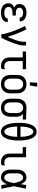

<svg xmlns="http://www.w3.org/2000/svg" viewBox="1598 -2394 803 4040"><g transform="rotate(90 2000.0 -373.5)"><path d="M247 8Q223 8 199.5 5Q176 2 153 -5.5Q130 -13 110 -26.5Q90 -40 75.5 -59.5Q61 -79 54.5 -102Q48 -125 48 -149Q48 -170 53.5 -190Q59 -210 72 -226Q85 -242 102.5 -253Q120 -264 139 -271Q123 -278 108 -288.5Q93 -299 82.5 -313.5Q72 -328 68 -345.5Q64 -363 64 -381Q64 -403 70 -425Q76 -447 89 -464.5Q102 -482 120.5 -495Q139 -508 160 -515.5Q181 -523 203 -525.5Q225 -528 247 -528Q268 -528 289.5 -525.5Q311 -523 331.5 -516.5Q352 -510 370.5 -498.5Q389 -487 402.5 -470Q416 -453 423 -432.5Q430 -412 430 -390V-385H352V-388Q352 -405 341.5 -420.5Q331 -436 315.5 -444Q300 -452 282.5 -455Q265 -458 247 -458Q229 -458 210.5 -454.5Q192 -451 176 -441.5Q160 -432 151 -415.5Q142 -399 142 -380Q142 -368 146 -356Q150 -344 158.5 -335Q167 -326 178 -320Q189 -314 201 -311Q213 -308 225.5 -306.5Q238 -305 250 -305H306V-235H250Q236 -235 222 -234Q208 -233 194 -229Q180 -225 167.5 -218.5Q155 -212 145 -202Q135 -192 130.5 -178.5Q126 -165 126 -150Q126 -129 136.5 -110Q147 -91 165.5 -80Q184 -69 205 -65.5Q226 -62 247 -62Q260 -62 273 -63Q286 -64 299 -67Q312 -70 324 -75Q336 -80 346 -88.5Q356 -97 362 -109Q368 -121 368 -134V-135H446V-132Q446 -109 437.5 -87.5Q429 -66 414 -49Q399 -32 379 -21Q359 -10 337 -3.5Q315 3 292.5 5.5Q270 8 247 8Z M699 0Q699 -33 691 -65Q683 -97 674 -129Q665 -161 654.5 -192Q644 -223 632.5 -254Q621 -285 609 -315.5Q597 -346 584 -376Q571 -406 556.5 -436Q542 -466 527 -495L595 -528Q621 -481 643 -432Q665 -383 684.5 -333Q704 -283 722 -232.5Q740 -182 754 -130Q766 -157 778 -184.5Q790 -212 800.5 -239.5Q811 -267 821 -295Q831 -323 839 -351.5Q847 -380 852.5 -409Q858 -438 858 -468V-520H936V-468Q936 -427 926.5 -386Q917 -345 904.5 -305.5Q892 -266 877 -227.5Q862 -189 845.5 -151Q829 -113 812 -75Q795 -37 776 0Z M1379 8Q1354 8 1328.5 4Q1303 0 1280 -11.5Q1257 -23 1238.5 -41Q1220 -59 1208 -81.5Q1196 -104 1191.5 -129Q1187 -154 1187 -180V-450H1064V-520H1436V-450H1264V-180Q1264 -157 1271 -134Q1278 -111 1294 -94Q1310 -77 1333 -69.5Q1356 -62 1379 -62Q1394 -62 1408 -66Q1422 -70 1434 -78V-8Q1422 0 1408 4Q1394 8 1379 8Z M1750 8Q1723 8 1696 2.5Q1669 -3 1646 -16Q1623 -29 1604.5 -49.5Q1586 -70 1575 -94.5Q1564 -119 1560 -146Q1556 -173 1556 -200V-320Q1556 -347 1560 -374Q1564 -401 1575 -425.5Q1586 -450 1604.5 -470.5Q1623 -491 1646 -504Q1669 -517 1696 -522.5Q1723 -528 1750 -528Q1777 -528 1804 -522.5Q1831 -517 1854 -504Q1877 -491 1895.5 -470.5Q1914 -450 1925 -425.5Q1936 -401 1940 -374Q1944 -347 1944 -320V-200Q1944 -173 1940 -146Q1936 -119 1925 -94.5Q1914 -70 1895.5 -49.5Q1877 -29 1854 -16Q1831 -3 1804 2.5Q1777 8 1750 8ZM1750 -62Q1767 -62 1784 -66Q1801 -70 1815 -79.5Q1829 -89 1839.5 -103Q1850 -117 1856 -133Q1862 -149 1864 -166Q1866 -183 1866 -200V-320Q1866 -337 1864 -354Q1862 -371 1856 -387Q1850 -403 1839.5 -417Q1829 -431 1815 -440.5Q1801 -450 1784 -454Q1767 -458 1750 -458Q1733 -458 1716 -454Q1699 -450 1685 -440.5Q1671 -431 1660.5 -417Q1650 -403 1644 -387Q1638 -371 1636 -354Q1634 -337 1634 -320V-200Q1634 -183 1636 -166Q1638 -149 1644 -133Q1650 -117 1660.5 -103Q1671 -89 1685 -79.5Q1699 -70 1716 -66Q1733 -62 1750 -62ZM1710 -600 1721 -755H1804L1777 -600Z M2249 8Q2222 8 2195.5 2.5Q2169 -3 2145.5 -16Q2122 -29 2104 -50Q2086 -71 2075 -95.5Q2064 -120 2060 -146.5Q2056 -173 2056 -200V-320Q2056 -346 2060 -371.5Q2064 -397 2073.5 -421Q2083 -445 2099.5 -465.5Q2116 -486 2138 -499.5Q2160 -513 2185 -520.5Q2210 -528 2236 -528H2250L2494 -520V-450L2375 -454Q2391 -443 2403 -427.5Q2415 -412 2422.5 -394.5Q2430 -377 2433 -358Q2436 -339 2436 -320V-200Q2436 -173 2432 -147Q2428 -121 2418 -96.5Q2408 -72 2391 -51Q2374 -30 2351 -16.5Q2328 -3 2302 2.5Q2276 8 2249 8ZM2249 -62Q2266 -62 2282 -66Q2298 -70 2311.5 -80Q2325 -90 2334.5 -104.5Q2344 -119 2349 -134.5Q2354 -150 2356 -166.5Q2358 -183 2358 -200V-320Q2358 -344 2354 -367.5Q2350 -391 2337.5 -411Q2325 -431 2304 -443.5Q2283 -456 2259 -458H2242Q2217 -458 2194.5 -446Q2172 -434 2158 -414Q2144 -394 2139 -369.5Q2134 -345 2134 -320V-200Q2134 -183 2136 -166Q2138 -149 2144 -133Q2150 -117 2160 -103Q2170 -89 2184 -79.5Q2198 -70 2215 -66Q2232 -62 2249 -62Z M2750 8Q2721 8 2694 -4Q2667 -16 2647.5 -37.5Q2628 -59 2615 -85.5Q2602 -112 2593 -139Q2584 -166 2578.5 -194.5Q2573 -223 2570 -252Q2567 -281 2565.5 -310Q2564 -339 2564 -368Q2564 -396 2565.5 -425Q2567 -454 2570 -483Q2573 -512 2578.5 -540.5Q2584 -569 2593 -596Q2602 -623 2615 -649.5Q2628 -676 2647.5 -697.5Q2667 -719 2694 -731Q2721 -743 2750 -743Q2779 -743 2806 -731Q2833 -719 2852.5 -697.5Q2872 -676 2885 -650Q2898 -624 2907 -596.5Q2916 -569 2921.5 -540.5Q2927 -512 2930 -483Q2933 -454 2934.5 -425Q2936 -396 2936 -367Q2936 -339 2934.5 -310Q2933 -281 2930 -252Q2927 -223 2921.5 -194.5Q2916 -166 2907 -139Q2898 -112 2885 -85.5Q2872 -59 2852.5 -37.5Q2833 -16 2806 -4Q2779 8 2750 8ZM2642 -403H2858Q2857 -422 2856 -441.5Q2855 -461 2853 -480.5Q2851 -500 2848 -519.5Q2845 -539 2840 -558Q2835 -577 2828.5 -595.5Q2822 -614 2812 -631Q2802 -648 2786 -660.5Q2770 -673 2750 -673Q2730 -673 2714 -660.5Q2698 -648 2688 -631Q2678 -614 2671.5 -595.5Q2665 -577 2660 -558Q2655 -539 2652 -519.5Q2649 -500 2647 -480.5Q2645 -461 2644 -441.5Q2643 -422 2642 -403ZM2750 -62Q2770 -62 2786 -74.5Q2802 -87 2812 -104Q2822 -121 2828.5 -139.5Q2835 -158 2840 -177Q2845 -196 2848 -215.5Q2851 -235 2853 -254.5Q2855 -274 2856 -293.5Q2857 -313 2858 -332H2642Q2643 -313 2644 -293.5Q2645 -274 2647 -254.5Q2649 -235 2652 -215.5Q2655 -196 2660 -177Q2665 -158 2671.5 -139.5Q2678 -121 2688 -104Q2698 -87 2714 -74.5Q2730 -62 2750 -62Z M3404 8Q3378 8 3353 4Q3328 0 3305 -11.5Q3282 -23 3263 -41Q3244 -59 3232 -81.5Q3220 -104 3215.5 -129Q3211 -154 3211 -180V-450H3075V-520H3289V-180Q3289 -157 3295.5 -134Q3302 -111 3318.5 -94Q3335 -77 3357.5 -69.5Q3380 -62 3404 -62Q3418 -62 3432 -66Q3446 -70 3458 -78V-8Q3446 0 3432 4Q3418 8 3404 8Z M3720 8Q3695 8 3669.5 2Q3644 -4 3623 -19Q3602 -34 3587 -55Q3572 -76 3563 -100Q3554 -124 3551 -149Q3548 -174 3548 -200V-320Q3548 -346 3551 -371Q3554 -396 3563 -420Q3572 -444 3587 -465Q3602 -486 3623 -501Q3644 -516 3669.5 -522Q3695 -528 3720 -528Q3744 -528 3766.5 -517.5Q3789 -507 3805.5 -489.5Q3822 -472 3834 -451Q3846 -430 3855 -408Q3859 -436 3863.5 -464Q3868 -492 3872 -520H3950Q3942 -483 3934.5 -445.5Q3927 -408 3920 -370L3919 -367Q3914 -341 3908.5 -315Q3903 -289 3898 -263Q3904 -236 3909.5 -208Q3915 -180 3921 -152V-150Q3929 -112 3936.5 -74.5Q3944 -37 3952 0H3874Q3870 -29 3865 -58.5Q3860 -88 3856 -118Q3847 -95 3835 -73Q3823 -51 3806.5 -32.5Q3790 -14 3767.5 -3Q3745 8 3720 8ZM3720 -62Q3741 -62 3757.5 -75.5Q3774 -89 3784 -107Q3794 -125 3801 -144.5Q3808 -164 3813.5 -183.5Q3819 -203 3823.5 -223.5Q3828 -244 3832 -264Q3828 -283 3823.5 -302.5Q3819 -322 3813.5 -341.5Q3808 -361 3801 -379.5Q3794 -398 3783.5 -415Q3773 -432 3756.5 -445Q3740 -458 3720 -458Q3705 -458 3689.5 -452.5Q3674 -447 3663 -436.5Q3652 -426 3644.5 -411.5Q3637 -397 3633 -382Q3629 -367 3627.5 -351.5Q3626 -336 3626 -320V-200Q3626 -184 3627.5 -168.5Q3629 -153 3633 -138Q3637 -123 3644.5 -108.5Q3652 -94 3663 -83.5Q3674 -73 3689.5 -67.5Q3705 -62 3720 -62Z"/></g></svg>

Font: Iosevka Term
Style: Regular
Weight: 400
Monospace: yes
Designer: Belleve Invis
Foundry: Belleve Invis
Version: Version 30.0.1